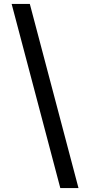

<svg xmlns="http://www.w3.org/2000/svg" viewBox="-20 -820 490 982"><path d="M39.5 -800H132.5L381.5 142H288.5Z"/></svg>

Font: League Mono Condensed Medium
Style: Regular
Weight: 500
Width: 1
Designer: Tyler Finck
Foundry: The League of Moveable Type / Tyler Finck
Version: Version 2.210